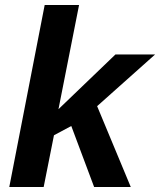

<svg xmlns="http://www.w3.org/2000/svg" viewBox="-20 -745 638 765"><path d="M355 0 264 -243 195 -206 154 0H17L158 -725H295L213 -310L440 -528H598L367 -322L501 0Z"/></svg>

Font: Libra Sans Modern
Style: Bold Italic
Weight: 700
Italic angle: -12°
Foundry: Stefan Peev, Context Ltd
Version: Version 1.000